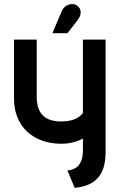

<svg xmlns="http://www.w3.org/2000/svg" viewBox="-20 -892 588 931"><path d="M342 19C456 8 492 -57 492 -156V-700H382V-343C372 -333 350 -303 277 -303C200 -303 158 -339 158 -423V-700H48V-413C48 -279 141 -195 277 -195C326 -195 358 -208 382 -220V-164C382 -85 342 -69 307 -65ZM307 -731 356 -794C383 -828 371 -857 347 -869C331 -877 294 -872 280 -839L234 -731Z"/></svg>

Font: Advent Pro
Style: Bold
Weight: 700
Designer: Andreas Kalpakidis
Foundry: Andreas Kalpakidis
Version: Version 2.002 2008